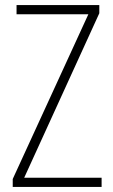

<svg xmlns="http://www.w3.org/2000/svg" viewBox="-20 -734 445 754"><path d="M30 0H379V-36H75L370 -682V-714H45V-678H327L30 -31Z"/></svg>

Font: Noto Sans Georgian Condensed ExtraLight
Style: Regular
Weight: 200
Width: 3
Designer: Monotype Design Team, Akaki Razmadze
Foundry: Google LLC
Version: Version 2.005